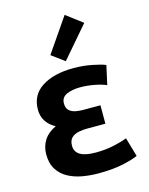

<svg xmlns="http://www.w3.org/2000/svg" viewBox="-122 -887 756 976"><g transform="rotate(-15 255.5 -398.5)"><path d="M273 13Q232 13 191 6Q150 -1 116 -19Q82 -37 61.5 -69Q41 -101 41 -149Q41 -190 61.5 -222.5Q82 -255 125 -275Q94 -291 76.5 -317.5Q59 -344 59 -379Q59 -457 122 -497Q185 -537 288 -537Q339 -537 386.5 -527.5Q434 -518 454 -509L432 -409Q403 -421 366.5 -427.5Q330 -434 295 -434Q254 -434 224.5 -421Q195 -408 195 -376Q195 -350 209 -338Q223 -326 242.5 -322.5Q262 -319 279 -319H372V-222H276Q253 -222 230.5 -217.5Q208 -213 193.5 -199Q179 -185 179 -157Q179 -93 287 -93Q343 -93 389 -104Q435 -115 454 -123L483 -23Q462 -12 407 0.5Q352 13 273 13ZM260 -581 192 -631 315 -810 401 -745Z"/></g></svg>

Font: Ubuntu Sans
Style: Bold
Weight: 700
Designer: Dalton Maag Ltd
Foundry: Dalton Maag Ltd
Version: Version 1.006; ttfautohint (v1.8.4.7-5d5b)